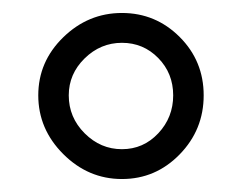

<svg xmlns="http://www.w3.org/2000/svg" viewBox="-20 -776 373 296"><path d="M257 -538Q220 -500 168 -500Q116 -500 77.5 -538.5Q39 -577 39 -629Q39 -681 77.5 -718.5Q116 -756 168 -756Q220 -756 257 -719Q294 -682 294 -629Q294 -576 257 -538ZM86 -629Q86 -595 110.5 -570.5Q135 -546 168 -546Q201 -546 224 -570.5Q247 -595 247 -629Q247 -663 224 -686.5Q201 -710 168 -710Q135 -710 110.5 -686Q86 -662 86 -629Z"/></svg>

Font: Charger Pro
Style: Lit
Weight: 300
Designer: Jasper
Foundry: Cannot Into Space Fonts
Version: Version 1.09